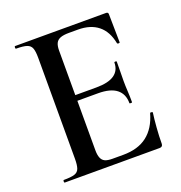

<svg xmlns="http://www.w3.org/2000/svg" viewBox="-116 -725 779 826"><g transform="rotate(-20 273.5 -312.5)"><path d="M476 0H42Q39 0 39 -6Q39 -12 42 -12Q75 -12 91 -17Q107 -22 112.5 -37Q118 -52 118 -81V-544Q118 -573 112.5 -587.5Q107 -602 91 -607.5Q75 -613 42 -613Q39 -613 39 -619Q39 -625 42 -625H458Q468 -625 468 -616L470 -486Q470 -484 465 -483.5Q460 -483 458 -486Q447 -543 412 -571Q377 -599 320 -599H279Q254 -599 239.5 -593.5Q225 -588 219 -575.5Q213 -563 213 -542V-85Q213 -64 218.5 -50.5Q224 -37 236 -31.5Q248 -26 270 -26H319Q387 -26 429 -58.5Q471 -91 489 -155Q490 -158 495.5 -157Q501 -156 501 -154Q497 -126 494 -87Q491 -48 491 -15Q491 0 476 0ZM420 -226Q420 -268 392 -290Q364 -312 308 -312H168V-338H309Q365 -338 392 -357Q419 -376 419 -412Q419 -415 424.5 -415Q430 -415 430 -412Q430 -380 429.5 -362Q429 -344 429 -325Q429 -301 430.5 -277.5Q432 -254 432 -226Q432 -224 426 -224Q420 -224 420 -226Z"/></g></svg>

Font: Cormorant SemiBold
Style: Regular
Weight: 600
Designer: Christian Thalmann (Catharsis Fonts)
Foundry: Catharsis Fonts
Version: Version 4.000